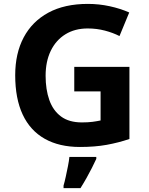

<svg xmlns="http://www.w3.org/2000/svg" viewBox="-20 -744 764 985"><path d="M361 -401H644V-31Q588 -12 527.5 -1Q467 10 390 10Q284 10 209.5 -32Q135 -74 96.5 -156Q58 -238 58 -358Q58 -470 101.5 -552Q145 -634 228 -679Q311 -724 431 -724Q488 -724 543 -712Q598 -700 643 -680L593 -559Q560 -576 518 -587Q476 -598 430 -598Q364 -598 315.5 -568Q267 -538 240.5 -483.5Q214 -429 214 -355Q214 -285 233 -231Q252 -177 293 -146.5Q334 -116 400 -116Q432 -116 454.5 -119Q477 -122 496 -126V-275H361ZM474 71Q464 93 451.5 117.5Q439 142 424.5 168Q410 194 393 221H306V208Q312 188 317.5 162Q323 136 328.5 109Q334 82 336 61H474Z"/></svg>

Font: Noto Sans Thaana
Style: Regular
Weight: 400
Designer: Monotype Design Team
Foundry: Monotype Imaging Inc.
Version: Version 2.001